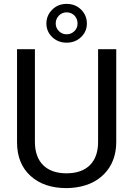

<svg xmlns="http://www.w3.org/2000/svg" viewBox="-20 -966 688 996"><path d="M430.7 -844.2C430.7 -872.1 420.9 -896 400.9 -916C380.9 -936 355.5 -945.8 325.7 -945.8C295.9 -945.8 271 -936 251 -916C231 -896 220.7 -872.1 220.7 -844.2C220.7 -816.4 231 -792.5 251 -773.4C271 -754.4 295.9 -744.6 325.7 -744.6C355.5 -744.6 380.4 -754.4 400.4 -773.4C420.4 -792.5 430.7 -815.9 430.7 -844.2ZM269 -844.2C269 -859.9 274.4 -873.5 285.2 -884.8C295.9 -896 309.6 -901.9 325.7 -901.9C341.8 -901.9 355 -896.5 366.2 -885.3C377 -874 382.3 -860.4 382.3 -844.2C382.3 -828.1 377 -814.9 365.7 -804.2C354.5 -793.5 341.3 -788.1 325.7 -788.1C309.6 -788.1 296.4 -793.5 285.6 -804.7C274.4 -815.9 269 -829.1 269 -844.2ZM488.8 -710.9V-229C488.8 -126 430.7 -66.9 324.7 -66.9C219.7 -66.9 161.1 -126.5 161.1 -229.5V-710.9H68.4V-226.6C68.8 -152.8 92.3 -95.2 138.7 -53.2C185.1 -11.2 247.1 9.8 324.7 9.8L349.6 8.8C421.4 3.4 478 -20.5 520 -63C561.5 -105.5 582.5 -160.6 583 -227.5V-710.9Z"/></svg>

Font: Roboto
Style: Regular
Weight: 400
Designer: Google
Version: Version 2.137; 2017